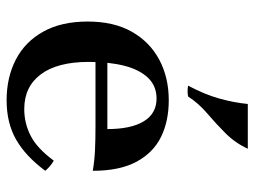

<svg xmlns="http://www.w3.org/2000/svg" viewBox="-112 -624 751 566"><g transform="rotate(90 263.0 -340.5)"><path d="M275 15Q208 15 155.5 -12Q103 -39 73 -92.5Q43 -146 43 -224Q43 -301 73 -354Q103 -407 155.5 -435Q208 -463 275 -463Q337 -463 383.5 -440Q430 -417 456.5 -367.5Q483 -318 483 -239Q454 -244 423.5 -245.5Q393 -247 350 -247H142V-282H360Q360 -352 337 -389.5Q314 -427 270 -427Q233 -427 209 -402Q185 -377 173.5 -332.5Q162 -288 162 -227Q162 -135 198.5 -86Q235 -37 301 -37Q343 -37 380 -56Q417 -75 453 -124Q462 -119 469 -113Q476 -107 483 -99Q440 -41 391 -13Q342 15 275 15ZM418 -696Q401 -659 372.5 -630.5Q344 -602 314 -576.5Q284 -551 264 -520Q248 -517 232 -520Q258 -569 270 -612Q282 -655 286 -696Z"/></g></svg>

Font: Poltawski Nowy Medium
Style: Regular
Weight: 500
Version: Version 1.001;gftools[0.9.25]